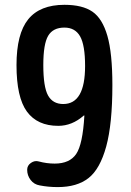

<svg xmlns="http://www.w3.org/2000/svg" viewBox="-20 -760 540 790"><path d="M245.1 -646.5Q198.2 -646.5 178.2 -612.8Q158.2 -579.1 158.2 -492.2Q158.2 -402.3 177.7 -367.2Q197.3 -332 240.2 -332Q330.1 -332 330.1 -488.3Q330.1 -574.2 309.6 -610.4Q289.1 -646.5 245.1 -646.5ZM219.7 -242.2Q133.8 -242.2 90.8 -300.8Q47.9 -359.4 47.9 -492.2Q47.9 -621.1 96.2 -680.7Q144.5 -740.2 245.1 -740.2Q319.3 -740.2 360.4 -711.9Q401.4 -683.6 421.9 -612.3Q442.4 -541 442.4 -410.2Q442.4 -250 417 -157.2Q391.6 -64.5 344.2 -27.3Q296.9 9.8 217.8 9.8Q178.7 9.8 143.6 2.9Q120.1 -1 106 -19.5Q91.8 -38.1 91.8 -61.5Q91.8 -79.1 107.4 -89.8Q123 -100.6 139.6 -95.7Q171.9 -86.9 205.1 -86.9Q266.6 -86.9 293.5 -126.5Q320.3 -166 327.1 -283.2Q327.1 -285.2 326.2 -285.2Q325.2 -285.2 324.2 -284.2Q276.4 -242.2 219.7 -242.2Z"/></svg>

Font: Rounded-X Mgen+ 2m medium
Style: Regular
Weight: 500
Designer: [Source Han Sans]
Ryoko NISHIZUKA  (kana & ideographs); Paul D. Hunt (Latin, Greek & Cyrillic); Wenlong ZHANG  (bopomofo
Version: Version 1.059.20150602